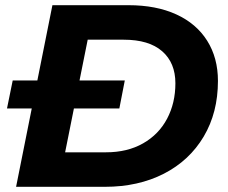

<svg xmlns="http://www.w3.org/2000/svg" viewBox="-20 -720 879 740"><path d="M182 -700H475Q582 -700 659.5 -664.5Q737 -629 778.5 -563Q820 -497 820 -408Q820 -286 765 -193.5Q710 -101 611.5 -50.5Q513 0 384 0H42ZM389 -133Q471 -133 531.5 -167.5Q592 -202 624 -262.5Q656 -323 656 -399Q656 -478 605 -522.5Q554 -567 457 -567H318L231 -133ZM29 -410H461L440 -302H7Z"/></svg>

Font: Idrija
Style: Bold Italic
Weight: 700
Italic angle: -11.3°
Designer: Julieta Ulanovsky
Foundry: Julieta Ulanovsky
Version: Version 7.200